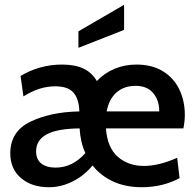

<svg xmlns="http://www.w3.org/2000/svg" viewBox="-20 -773 821 803"><path d="M747 -236H423Q429 -155 473 -117Q517 -79 582 -79Q644 -79 721 -113L731 -28Q660 10 573 10Q505 10 453 -14Q401 -38 367 -81Q334 -40 285.5 -15Q237 10 185 10Q112 10 67.5 -28.5Q23 -67 23 -131Q23 -224 108 -264.5Q193 -305 312 -307Q310 -360 287 -386Q264 -412 211 -412Q179 -412 147.5 -402.5Q116 -393 78 -370L66 -455Q103 -478 147.5 -490.5Q192 -503 239 -503Q293 -503 328.5 -486.5Q364 -470 385 -434Q416 -467 458.5 -485Q501 -503 551 -503Q615 -503 660.5 -475.5Q706 -448 729.5 -400Q753 -352 753 -292Q753 -266 747 -236ZM646 -307Q646 -354 620.5 -384Q595 -414 547 -414Q499 -414 467.5 -386.5Q436 -359 426 -307ZM337 -133Q316 -179 313 -236Q219 -235 175 -211Q131 -187 131 -140Q131 -106 153 -89Q175 -72 212 -72Q284 -72 337 -133ZM308 -642 499 -753V-648L308 -573Z"/></svg>

Font: Cabin Medium
Style: Regular
Weight: 500
Designer: Pablo Impallari
Foundry: Pablo Impallari. http://www.impallari.com Igino Marini. http://www.ikern.com
Version: Version 2.001